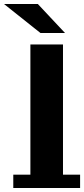

<svg xmlns="http://www.w3.org/2000/svg" viewBox="-68 -921 418 954"><path d="M83 0V-700H245V0ZM-2 -53H330V13H-2ZM133 -757 -48 -901H120L255 -757Z"/></svg>

Font: Montserrat Underline Thin
Style: Bold
Weight: 700
Version: Version 9.000